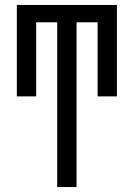

<svg xmlns="http://www.w3.org/2000/svg" viewBox="-20 -755 540 775"><path d="M211 0V-665H126V-366H48V-735H452V-366H374V-665H289V0Z"/></svg>

Font: Zed Mono
Style: Regular
Weight: 400
Monospace: yes
Designer: Belleve Invis
Foundry: Belleve Invis
Version: Version 1.0.0; ttfautohint (v1.8.4)